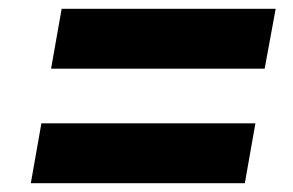

<svg xmlns="http://www.w3.org/2000/svg" viewBox="-20 -571 665 436"><path d="M120 -551 96 -415H581L606 -551ZM74 -291 50 -155H536L560 -291Z"/></svg>

Font: Geom Bold
Style: Bold Italic
Weight: 700
Italic angle: -10°
Version: Version 1.102